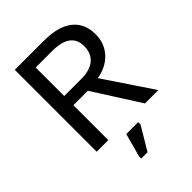

<svg xmlns="http://www.w3.org/2000/svg" viewBox="-246 -773 1092 1092"><g transform="rotate(-45 300.0 -226.5)"><path d="M467.3 0 288.6 -280.8H172.4V0H79.1V-658.7H314.5Q428.2 -658.7 487.8 -611.6Q547.4 -564.5 547.4 -476.6Q547.4 -403.8 501.7 -354Q456.1 -304.2 379.4 -291.5L574.7 0ZM453.6 -475.1Q453.6 -584 305.2 -584H172.4V-354.5H309.1Q378.9 -354.5 416.3 -385.7Q453.6 -417 453.6 -475.1ZM230.5 206.5V190.4L269 47.9H365.2V65.9L281.7 206.5Z"/></g></svg>

Font: Cousine
Style: Regular
Weight: 400
Monospace: yes
Designer: Steve Matteson
Foundry: Monotype Imaging Inc.
Version: Version 1.21